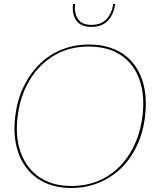

<svg xmlns="http://www.w3.org/2000/svg" viewBox="-20 -930 773 957"><path d="M335 7Q264 7 207.5 -18Q151 -43 115 -89Q78 -135 62 -201Q46 -267 56 -350Q66 -433 98.5 -499.5Q131 -566 179 -612Q227 -659 289.5 -683.5Q352 -708 423 -708Q495 -708 551.5 -684Q608 -660 645 -613Q682 -567 697.5 -500Q713 -433 703 -350Q693 -267 661 -201Q629 -135 581 -89Q532 -43 469.5 -18Q407 7 335 7ZM336 -3Q433 -3 508 -47Q583 -91 630 -169.5Q677 -248 690 -350Q703 -454 675.5 -532.5Q648 -611 583.5 -654.5Q519 -698 422 -698Q324 -698 249 -653Q174 -608 127 -529.5Q80 -451 68 -350Q55 -248 83.5 -169.5Q112 -91 176.5 -47Q241 -3 336 -3ZM435 -796Q382 -796 360 -828.5Q338 -861 344 -910H354Q349 -868 367.5 -837Q386 -806 436 -806Q486 -806 512.5 -836.5Q539 -867 544 -910H554Q548 -861 519 -828.5Q490 -796 435 -796Z"/></svg>

Font: Aleo Thin
Style: Italic
Weight: 250
Italic angle: -7°
Designer: Alessio Laiso
Foundry: Alessio Laiso
Version: Version 2.001;gftools[0.9.29]